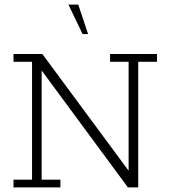

<svg xmlns="http://www.w3.org/2000/svg" viewBox="-20 -819 740 839"><path d="M39 0V-34H120V-549H39V-583H165L542 -73V-549H461V-583H666V-549H584V0H539L162 -511V-34H244V0ZM341 -670 279 -799H322L365 -670Z"/></svg>

Font: Rokkitt ExtraLight
Style: Regular
Weight: 250
Version: Version 3.103